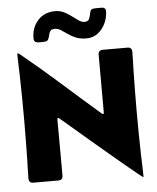

<svg xmlns="http://www.w3.org/2000/svg" viewBox="-62 -984 868 1059"><g transform="rotate(-5 372.0 -455.0)"><path d="M687 21.5Q685.1 21.5 662.8 3.7Q640.6 -14.2 605.2 -43.7Q569.8 -73.2 527.1 -109.1Q484.4 -145 440.7 -182.1Q397 -219.2 358.6 -252.2Q320.3 -285.2 293 -308.3Q265.6 -331.5 256.8 -338.9Q254.9 -340.3 252.9 -342Q251 -343.8 248.5 -343.8Q245.1 -343.8 244.4 -339.6Q243.7 -335.4 243.7 -333Q243.7 -276.9 244.1 -220.5Q244.6 -164.1 244.6 -107.4V-24.9Q244.6 0 219.7 0H81.1Q56.2 0 56.2 -25.9Q56.2 -51.8 57.1 -77.9Q58.1 -104 58.6 -129.4Q59.6 -184.1 60.3 -238.3Q61 -292.5 61 -347.2Q61 -472.2 58.1 -595.7Q57.6 -625.5 56.2 -655Q54.7 -684.6 54.7 -714.4Q54.7 -717.8 58.6 -717.8Q61.5 -717.8 64.9 -715.3Q173.3 -627 278.1 -533.7Q382.8 -440.4 488.8 -348.6Q490.7 -347.2 492.9 -345.5Q495.1 -343.8 497.1 -343.8Q501 -343.8 501.5 -348.1Q502 -352.5 502 -354.5Q502 -434.1 501.7 -513.2Q501.5 -592.3 501.5 -671.9Q501.5 -696.8 526.4 -696.8H663.1Q688 -696.8 688 -670.9Q688 -645 687 -618.9Q686 -592.8 685.5 -566.9Q684.6 -512.2 683.8 -458Q683.1 -403.8 683.1 -349.1Q683.1 -224.1 686 -99.6Q687 -69.8 688.2 -40.3Q689.5 -10.7 689.5 19Q689.5 21.5 687 21.5ZM442.4 -767.1Q409.2 -767.1 384.5 -777.3Q359.9 -787.6 341.1 -801Q322.3 -814.5 306.2 -824.7Q290 -835 272.9 -835Q253.9 -835 247.3 -825Q240.7 -814.9 238.5 -802Q236.3 -789.1 230.7 -779.1Q225.1 -769 207.5 -769Q196.3 -769 183.1 -768.3Q169.9 -767.6 160.6 -772.5Q151.4 -777.3 151.4 -793.5Q151.4 -852.5 187.3 -892.3Q223.1 -932.1 283.7 -932.1Q309.6 -932.1 331.8 -921.1Q354 -910.2 373 -895.5Q392.1 -880.9 408.4 -869.9Q424.8 -858.9 439.5 -858.9Q459.5 -858.9 465.8 -873Q472.2 -887.2 474.6 -903.3Q476.6 -916 481.9 -921.9Q487.3 -927.7 500.5 -928.2Q510.3 -928.7 520 -928.7Q529.8 -928.7 539.6 -928.7Q563 -928.7 563 -907.2Q563 -873.5 548.1 -841.3Q533.2 -809.1 506.3 -788.1Q479.5 -767.1 442.4 -767.1Z"/></g></svg>

Font: Belanosima SemiBold
Style: Regular
Weight: 600
Designer: The DocRepair Project, Santiago Orozco
Foundry: Google
Version: Version 2.000